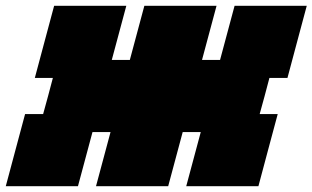

<svg xmlns="http://www.w3.org/2000/svg" viewBox="-20 -645 1082 665"><path d="M625 0H875Q886.2 -42 908.4 -125.2Q930.7 -208.5 941.9 -250H879.4Q885.3 -270.5 896.5 -312.3Q907.7 -354 913.1 -375H975.6Q986.8 -416.5 1009 -500Q1031.2 -583.5 1042.5 -625H792.5L742.2 -437.5H679.7L730 -625H480L429.7 -437.5H367.2L417.5 -625H167.5Q156.2 -583.5 134 -500Q111.8 -416.5 100.6 -375H163.1Q157.7 -354 146.5 -312.3Q135.3 -270.5 129.4 -250H66.9Q55.7 -208 33.4 -125Q11.2 -42 0 0H250L300.3 -187.5H362.8L312.5 0H562.5L612.8 -187.5H675.3Z"/></svg>

Font: Faithful 32x
Style: BoldOblique
Weight: 400
Foundry: Faithful Resource Pack
Version: Version 1.0; January 27, 2023